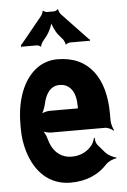

<svg xmlns="http://www.w3.org/2000/svg" viewBox="-54 -798 562 848"><g transform="rotate(-5 226.5 -374.0)"><path d="M214 -538C185 -538 159 -531 136 -518C70 -479 26 -390 26 -265V-246C26 -211 31 -178 40 -147C67 -55 129 10 225 10C297 10 351 -16 388 -57C399 -69 424 -80 435 -79L436 -83C424 -84 398 -98 387 -111L357 -146C350 -154 347 -169 348 -177L344 -178C343 -170 336 -153 330 -146C309 -120 279 -104 240 -104C187 -104 153 -140 140 -192C137 -206 126 -226 119 -233L118 -229C126 -223 145 -218 159 -218H397C409 -218 427 -209 434 -202L436 -204C431 -212 424 -234 424 -248V-278C424 -434 355 -538 214 -538ZM285 -326V-320C285 -317 285 -311 287 -310L289 -312C288 -314 283 -314 281 -314H159C146 -314 126 -308 118 -301L120 -297C128 -305 137 -328 141 -344C150 -389 172 -424 213 -424C259 -424 285 -387 285 -326ZM360 -615 245 -736C242 -740 235 -753 237 -756L233 -758C231 -754 222 -750 218 -750H186C182 -750 172 -754 170 -757L167 -756C168 -753 162 -740 160 -737L63 -618C62 -617 61 -617 60 -617L59 -614C59 -613 60 -612 60 -611C60 -609 59 -607 58 -606L60 -604C61 -605 61 -607 63 -607H129C133 -607 143 -603 145 -600L148 -601C146 -604 153 -617 155 -620L176 -646C187 -661 203 -694 203 -710H199C199 -694 215 -660 227 -646L248 -621C250 -617 257 -604 255 -601L258 -599C259 -603 272 -607 277 -607H359C360 -607 361 -605 362 -604L365 -607C364 -608 362 -609 362 -610C362 -611 363 -611 364 -612L362 -615Z"/></g></svg>

Font: Asimov
Style: EdgeExtreme
Weight: 500
Designer: Google
Version: Version 2.000980: 2014